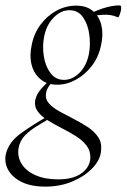

<svg xmlns="http://www.w3.org/2000/svg" viewBox="-63 -413 471 714"><path d="M106 281Q52 281 17 263.5Q-18 246 -33 218Q-48 190 -41 159Q-30 115 15 82.5Q60 50 117 18L124 26Q99 41 73.5 56.5Q48 72 29.5 91Q11 110 6 138Q1 170 17.5 196.5Q34 223 69 238.5Q104 254 153 254Q209 254 240 231.5Q271 209 273 175Q274 148 258.5 128Q243 108 218 92.5Q193 77 165.5 63Q138 49 114 34Q90 19 77 1Q64 -17 68 -41Q73 -63 89.5 -82Q106 -101 131 -123L142 -115Q130 -108 120 -94Q110 -80 108 -65Q105 -44 119.5 -28Q134 -12 158.5 1.5Q183 15 210.5 29Q238 43 262.5 59Q287 75 301.5 96Q316 117 313 146Q311 180 282 211Q253 242 207 261.5Q161 281 106 281ZM150 -98Q112 -98 87.5 -118.5Q63 -139 54.5 -172.5Q46 -206 55 -246Q63 -288 87.5 -321Q112 -354 146.5 -373Q181 -392 220 -392Q259 -392 282.5 -372Q306 -352 314 -319Q322 -286 313 -246Q304 -201 278.5 -168Q253 -135 219 -116.5Q185 -98 150 -98ZM175 -116Q206 -116 232.5 -142Q259 -168 268 -214Q274 -248 269 -285Q264 -322 246 -348.5Q228 -375 195 -375Q163 -375 136 -347Q109 -319 101 -276Q94 -241 100 -203.5Q106 -166 125 -141Q144 -116 175 -116ZM257 -346 256 -353Q286 -371 320 -382Q354 -393 382 -393Q387 -393 387.5 -385.5Q388 -378 385.5 -369Q383 -360 380 -353.5Q377 -347 374 -349Q351 -360 318.5 -358Q286 -356 257 -346Z"/></svg>

Font: Cormorant Garamond Light
Style: Italic
Weight: 300
Italic angle: -10°
Designer: Christian Thalmann (Catharsis Fonts)
Foundry: Catharsis Fonts
Version: Version 4.001